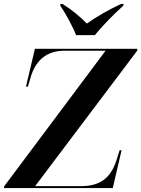

<svg xmlns="http://www.w3.org/2000/svg" viewBox="-36 -964 724 984"><path d="M354 -784H450C489 -832 549 -893 596 -935L597 -944H585C525 -917 453 -875 409 -843C379 -875 334 -913 284 -944H274L273 -935C298 -899 337 -828 354 -784ZM-16 0H542L587 -194H577L563 -149C536 -62 488 -10 379 -10H144L667 -704L668 -714H143L97 -520H107L123 -574C150 -660 208 -704 294 -704H505L-14 -10Z"/></svg>

Font: Noto Serif Display SemiBold
Style: Italic
Weight: 600
Italic angle: -12°
Designer: Monotype Design Team
Foundry: Monotype Imaging Inc.
Version: Version 2.009